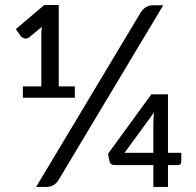

<svg xmlns="http://www.w3.org/2000/svg" viewBox="-20 -738 775 758"><path d="M584 -717.3H624.5L211.4 -27.8Q194.3 0 163.1 0H122.6L533.2 -685.1Q552.2 -717.3 584 -717.3ZM70.3 -397H143.1V-609.9L145.5 -632.3L94.7 -590.3Q85 -583.5 76.2 -586.4Q67.4 -589.4 63.5 -593.3L42.5 -623L154.8 -718.3H211.9V-397H275.4V-352.1H70.3ZM585.4 -249Q585.4 -276.4 588.4 -294.4L471.7 -134.8H585.4ZM695.8 -100.1Q695.8 -86.4 682.6 -86.4H643.1V0H585.4V-86.4H434.1Q415.5 -86.4 412.1 -101.6L406.7 -131.3L577.6 -365.7H643.1V-134.8H695.8Z"/></svg>

Font: Lato-Medium
Style: Regular
Weight: 500
Designer: Lukasz Dziedzic
Foundry: tyPoland Lukasz Dziedzic
Version: Version 2.006; 2014-01-15